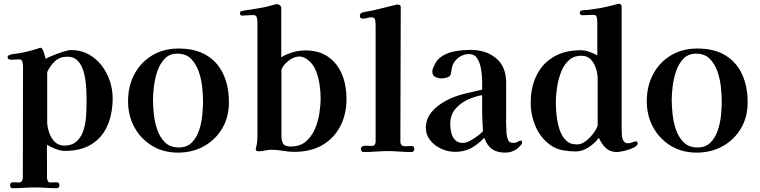

<svg xmlns="http://www.w3.org/2000/svg" viewBox="-20 -796 3994 1009"><path d="M435 -266Q435 -235 433 -194.5Q431 -154 420.5 -117Q410 -80 385.5 -55.5Q361 -31 317 -31Q287 -31 267 -51.5Q247 -72 237.5 -101.5Q228 -131 228 -156V-417Q244 -452 269.5 -475Q295 -498 335 -498Q365 -498 384 -481Q403 -464 413.5 -436.5Q424 -409 428.5 -377.5Q433 -346 434 -316.5Q435 -287 435 -266ZM572 -280Q572 -326 557 -371Q542 -416 513.5 -452.5Q485 -489 445 -511Q405 -533 354 -533Q339 -533 312.5 -524.5Q286 -516 260 -505.5Q234 -495 220 -487Q218 -493 214.5 -507Q211 -521 205.5 -533Q200 -545 193 -545Q189 -545 185 -543.5Q181 -542 177 -540Q130 -525 79 -516Q68 -514 56 -513Q44 -512 33 -508Q28 -507 24 -504Q20 -501 20 -495Q20 -487 27.5 -484.5Q35 -482 41 -482Q51 -482 60.5 -483Q70 -484 80 -484Q95 -484 98 -471Q101 -458 101 -447Q101 -301 100.5 -154.5Q100 -8 100 138Q100 148 95 155.5Q90 163 79 163Q72 163 64 162.5Q56 162 48 162Q33 162 33 177Q33 182 36 187.5Q39 193 46 193Q75 193 105 191Q135 189 164 189Q193 189 221 191Q249 193 277 193Q292 193 292 177Q292 162 278 162Q270 162 261.5 162.5Q253 163 245 163Q234 163 230.5 154Q227 145 227 136V55Q226 32 226.5 9.5Q227 -13 227 -35Q245 -24 271.5 -13.5Q298 -3 320 -3Q406 -3 462 -38.5Q518 -74 545 -136.5Q572 -199 572 -280Z M1047 -263Q1047 -232 1043 -190.5Q1039 -149 1026 -110.5Q1013 -72 987.5 -46.5Q962 -21 920 -21Q875 -21 848 -47Q821 -73 807 -113Q793 -153 788.5 -195.5Q784 -238 784 -271Q784 -301 789 -342.5Q794 -384 807.5 -423Q821 -462 846 -488Q871 -514 912 -514Q957 -514 983.5 -487.5Q1010 -461 1024 -421Q1038 -381 1042.5 -338.5Q1047 -296 1047 -263ZM1183 -258Q1183 -343 1153.5 -406.5Q1124 -470 1065.5 -505.5Q1007 -541 919 -541Q839 -541 779 -504.5Q719 -468 686 -405.5Q653 -343 653 -264Q653 -188 686.5 -127Q720 -66 779 -30Q838 6 915 6Q992 6 1052.5 -28Q1113 -62 1148 -121.5Q1183 -181 1183 -258Z M1665 -279Q1665 -242 1658 -198Q1651 -154 1633.5 -115Q1616 -76 1585.5 -51Q1555 -26 1507 -26Q1477 -26 1468 -40.5Q1459 -55 1459 -83V-428Q1459 -430 1461.5 -435.5Q1464 -441 1465 -443Q1478 -464 1503 -481.5Q1528 -499 1553 -499Q1565 -499 1576 -494.5Q1587 -490 1597 -482Q1625 -461 1639.5 -425.5Q1654 -390 1659.5 -351Q1665 -312 1665 -279ZM1801 -278Q1801 -347 1777.5 -404.5Q1754 -462 1706 -496.5Q1658 -531 1583 -531Q1551 -531 1518.5 -521.5Q1486 -512 1458 -495V-754Q1458 -763 1450.5 -768.5Q1443 -774 1435 -774Q1428 -774 1420.5 -771.5Q1413 -769 1405 -767Q1378 -759 1350 -754.5Q1322 -750 1294 -745Q1284 -744 1272.5 -742.5Q1261 -741 1250 -738Q1241 -735 1241 -726Q1241 -722 1243.5 -718Q1246 -714 1250 -714Q1266 -714 1281 -715.5Q1296 -717 1312 -717Q1326 -717 1329.5 -704Q1333 -691 1333 -680V-83Q1333 -68 1331.5 -52.5Q1330 -37 1326 -22Q1326 -20 1325 -17Q1324 -14 1324 -12Q1324 -5 1329.5 -3Q1335 -1 1340 -1Q1357 -1 1373 -5Q1389 -9 1406 -9Q1437 -9 1466.5 -3.5Q1496 2 1527 2Q1612 2 1673 -33Q1734 -68 1767.5 -131Q1801 -194 1801 -278Z M2157 -13Q2157 -29 2143 -29Q2132 -29 2118 -27.5Q2104 -26 2094 -31Q2084 -36 2084 -53Q2084 -229 2085 -406Q2086 -583 2086 -759Q2086 -767 2080.5 -769.5Q2075 -772 2069 -772Q2066 -772 2063 -771.5Q2060 -771 2057 -770Q2028 -763 1998.5 -755.5Q1969 -748 1939 -741Q1926 -738 1911.5 -736Q1897 -734 1884 -730Q1871 -725 1871 -714Q1871 -698 1886 -698Q1898 -698 1909.5 -701.5Q1921 -705 1933 -705Q1950 -705 1952 -688.5Q1954 -672 1954 -661Q1954 -529 1954 -397.5Q1954 -266 1954 -134V-53Q1954 -29 1932 -29Q1925 -29 1911.5 -30Q1898 -31 1887.5 -28Q1877 -25 1877 -14Q1877 -8 1880 -2.5Q1883 3 1890 3Q1922 3 1954.5 0.5Q1987 -2 2019 -2Q2050 -2 2080 0.5Q2110 3 2141 3Q2157 3 2157 -13Z M2518 -106Q2506 -94 2487.5 -80Q2469 -66 2449 -55.5Q2429 -45 2411 -45Q2386 -45 2371.5 -60.5Q2357 -76 2351.5 -99Q2346 -122 2346 -142Q2346 -190 2371 -221Q2396 -252 2434.5 -270.5Q2473 -289 2514 -296Q2513 -248 2514 -200.5Q2515 -153 2518 -106ZM2724 -47Q2724 -49 2723 -53Q2722 -57 2718 -57Q2710 -57 2700.5 -51Q2691 -45 2677 -45Q2656 -45 2650 -60.5Q2644 -76 2642 -93Q2640 -122 2639.5 -151.5Q2639 -181 2640 -209V-360Q2640 -446 2587 -490Q2534 -534 2452 -534Q2417 -534 2378.5 -528Q2340 -522 2308 -504Q2276 -486 2260 -448Q2257 -441 2254.5 -434.5Q2252 -428 2252 -420Q2252 -399 2268 -391.5Q2284 -384 2301 -384Q2315 -384 2331.5 -389.5Q2348 -395 2350 -411Q2352 -420 2353 -428.5Q2354 -437 2356 -446Q2366 -476 2390.5 -494Q2415 -512 2446 -512Q2473 -512 2487 -490.5Q2501 -469 2507 -438.5Q2513 -408 2513.5 -377.5Q2514 -347 2514 -329V-325Q2472 -315 2430 -305.5Q2388 -296 2348 -279Q2317 -265 2287 -243.5Q2257 -222 2237.5 -192.5Q2218 -163 2218 -125Q2218 -87 2241.5 -58Q2265 -29 2300.5 -13.5Q2336 2 2371 2Q2420 2 2456.5 -18Q2493 -38 2525 -72Q2539 -32 2565 -13Q2591 6 2634 6Q2683 6 2714 -30Q2717 -33 2720.5 -38Q2724 -43 2724 -47Z M3121 -380V-136Q3114 -116 3096.5 -93Q3079 -70 3057 -53.5Q3035 -37 3012 -37Q2974 -37 2952 -60.5Q2930 -84 2919 -120Q2908 -156 2904.5 -193.5Q2901 -231 2901 -259Q2901 -293 2907.5 -337.5Q2914 -382 2930.5 -422Q2947 -462 2975 -484Q2989 -495 3004 -499Q3019 -503 3035 -503Q3067 -503 3085.5 -483Q3104 -463 3112.5 -434.5Q3121 -406 3121 -380ZM3331 -42Q3331 -46 3329 -49.5Q3327 -53 3322 -53Q3315 -53 3303.5 -48Q3292 -43 3281 -43Q3265 -43 3257.5 -54.5Q3250 -66 3248.5 -81.5Q3247 -97 3247 -109V-760Q3247 -776 3232 -776Q3228 -776 3224 -775Q3220 -774 3215 -772Q3197 -767 3179 -763Q3161 -759 3142 -755Q3124 -752 3106 -749Q3088 -746 3069 -744Q3062 -743 3054 -743Q3046 -743 3038 -741Q3027 -740 3027 -728Q3027 -716 3041 -716Q3055 -716 3069.5 -717Q3084 -718 3099 -718Q3114 -718 3116.5 -703.5Q3119 -689 3119 -678V-505Q3101 -515 3077.5 -523.5Q3054 -532 3033 -532Q2948 -532 2889 -497Q2830 -462 2799.5 -399.5Q2769 -337 2769 -254Q2769 -190 2796 -128.5Q2823 -67 2878 -30Q2905 -12 2939.5 -6Q2974 0 3005 0Q3040 0 3073.5 -22Q3107 -44 3127 -72Q3140 -41 3163 -19Q3186 3 3222 3Q3230 3 3248 -0.5Q3266 -4 3285 -10Q3304 -16 3317.5 -24.5Q3331 -33 3331 -42Z M3773 -263Q3773 -232 3769 -190.5Q3765 -149 3752 -110.5Q3739 -72 3713.5 -46.5Q3688 -21 3646 -21Q3601 -21 3574 -47Q3547 -73 3533 -113Q3519 -153 3514.5 -195.5Q3510 -238 3510 -271Q3510 -301 3515 -342.5Q3520 -384 3533.5 -423Q3547 -462 3572 -488Q3597 -514 3638 -514Q3683 -514 3709.5 -487.5Q3736 -461 3750 -421Q3764 -381 3768.5 -338.5Q3773 -296 3773 -263ZM3909 -258Q3909 -343 3879.5 -406.5Q3850 -470 3791.5 -505.5Q3733 -541 3645 -541Q3565 -541 3505 -504.5Q3445 -468 3412 -405.5Q3379 -343 3379 -264Q3379 -188 3412.5 -127Q3446 -66 3505 -30Q3564 6 3641 6Q3718 6 3778.5 -28Q3839 -62 3874 -121.5Q3909 -181 3909 -258Z"/></svg>

Font: UoqMunThenKhung
Style: Regular
Weight: 400
Designer: Font-Kai, 金井和夫, 宇文滿月
Foundry: Kazuo Kanai, Moonlit Owen
Version: Version 1.197